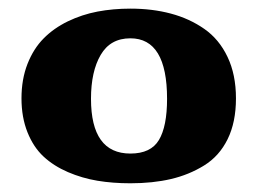

<svg xmlns="http://www.w3.org/2000/svg" viewBox="-20 -415 597 445"><path d="M282.2 -395Q333 -395 376 -383.5Q418.9 -372.1 453.4 -348.1Q487.8 -324.2 507.3 -283.2Q526.9 -242.2 526.9 -187Q526.9 -131.8 507.6 -92.5Q488.3 -53.2 453.1 -31.5Q418 -9.8 376 0Q334 9.8 282.2 9.8Q241.2 9.8 205.8 3.9Q170.4 -2 137.5 -16.1Q104.5 -30.3 81.1 -52Q57.6 -73.7 43.7 -108.4Q29.8 -143.1 29.8 -187Q29.8 -231.4 43.7 -266.8Q57.6 -302.2 81.1 -325.9Q104.5 -349.6 137.2 -365.5Q169.9 -381.3 206.1 -388.2Q242.2 -395 282.2 -395ZM282.2 -59.1Q329.6 -59.1 348.4 -90.6Q367.2 -122.1 367.2 -186Q367.2 -326.2 282.2 -326.2Q235.8 -326.2 213.4 -287.8Q190.9 -249.5 190.9 -186Q190.9 -59.1 282.2 -59.1Z"/></svg>

Font: Wesal
Style: Regular
Weight: 900
Designer: Ahmed zaza
Foundry: Ahmed zaza
Version: Version 2.01